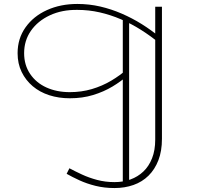

<svg xmlns="http://www.w3.org/2000/svg" viewBox="-20 -720 1014 971"><path d="M559 231Q508 231 463.5 220Q419 209 382 192Q345 175 317 159L331 131Q359 146 394.5 162.5Q430 179 471.5 190Q513 201 559 201Q603 201 640 187.5Q677 174 705 147.5Q733 121 749 80.5Q765 40 765 -14V-686H799V-18Q799 44 781 90.5Q763 137 731 168.5Q699 200 655 215.5Q611 231 559 231ZM601 209V-634L633 -621V206ZM333 -223Q277 -223 229 -238.5Q181 -254 145.5 -284Q110 -314 89.5 -356Q69 -398 69 -451Q69 -525 109 -581.5Q149 -638 217.5 -669Q286 -700 371 -700Q431 -700 487 -687Q543 -674 596 -651Q649 -628 697 -598Q745 -568 787 -533V-501Q742 -538 693 -569Q644 -600 591.5 -622.5Q539 -645 484 -657.5Q429 -670 371 -670Q293 -671 232 -642.5Q171 -614 136.5 -564.5Q102 -515 102 -451Q102 -391 132.5 -346Q163 -301 215 -277.5Q267 -254 333 -254Q392 -254 444.5 -269.5Q497 -285 542.5 -312Q588 -339 625 -372V-338Q593 -309 549 -282.5Q505 -256 451 -239.5Q397 -223 333 -223Z"/></svg>

Font: BioRhyme SemiExpanded ExtraLight
Style: Regular
Weight: 250
Width: 6
Designer: Aoife Mooney
Foundry: Aoife Mooney Type
Version: Version 1.600;gftools[0.9.33]